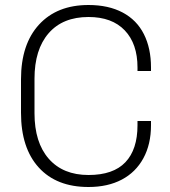

<svg xmlns="http://www.w3.org/2000/svg" viewBox="-20 -734 678 768"><path d="M64 -417Q64 -557 136 -635.5Q208 -714 334 -714Q414 -714 470.5 -684Q527 -654 555.5 -597.5Q584 -541 584 -464V-450H530V-464Q530 -559 479 -612.5Q428 -666 334 -666Q231 -666 174.5 -601Q118 -536 118 -419V-281Q118 -164 175 -99Q232 -34 334 -34Q433 -34 481.5 -85Q530 -136 530 -233V-250H584V-233Q584 -157 553.5 -101Q523 -45 467 -15.5Q411 14 334 14Q206 14 135 -64Q64 -142 64 -283Z"/></svg>

Font: Space Grotesk Variable
Style: Regular
Weight: 400
Designer: Florian Karsten (Space Grotesk), Colophon Foundry (Space Mono)
Foundry: Florian Karsten
Version: Version 1.106